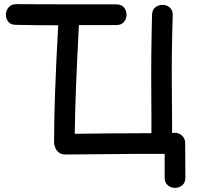

<svg xmlns="http://www.w3.org/2000/svg" viewBox="-20 -739 953 927"><path d="M775 118Q775 143 790 155.5Q805 168 825 168Q845 168 860 155.5Q875 143 875 118Q875 11 874 -49Q874 -70 859 -84Q844 -98 823 -98Q817 -98 811 -96Q811 -142 810.5 -208Q810 -274 809.5 -348Q809 -422 810 -491Q811 -580 814 -664Q815 -689 800.5 -702Q786 -715 766.5 -715.5Q747 -716 731 -704.5Q715 -693 714 -668Q713 -624 712 -572Q711 -520 710.5 -470Q710 -420 710 -382Q710 -338 710.5 -286.5Q711 -235 711 -184.5Q711 -134 711 -96Q641 -96 514 -95Q386 -93 341 -93Q343 -282 361 -618H541Q566 -618 578.5 -633Q591 -648 591 -668Q591 -688 578.5 -703Q566 -718 541 -718Q110 -718 59 -719Q35 -719 22 -704Q9 -689 8.5 -669Q8 -649 20 -634Q32 -619 57 -619Q145 -617 261 -617Q241 -258 241 -52Q241 -41 245 -32Q249 -15 262.5 -4Q276 7 294 7Q354 7 519 5Q684 3 775 4V118Z"/></svg>

Font: Balsamiq Sans
Style: Regular
Weight: 400
Designer: Michael Angeles
Foundry: Balsamiq SRL
Version: Version 1.020; ttfautohint (v1.8.4.7-5d5b);gftools[0.9.26]